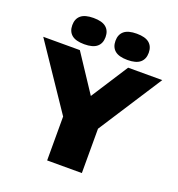

<svg xmlns="http://www.w3.org/2000/svg" viewBox="-196 -1101 1148 1237"><g transform="rotate(20 378.0 -482.5)"><path d="M786 -740 504 -304V0H266V-301L-30 -740H221L388.5 -486.5L552 -740ZM120 -875Q120 -918.5 147.8 -941.8Q175.5 -965 234 -965Q292.5 -965 320.2 -941.8Q348 -918.5 348 -875Q348 -831.5 320.2 -808.2Q292.5 -785 234 -785Q175.5 -785 147.8 -808.2Q120 -831.5 120 -875ZM416 -875Q416 -918.5 443.8 -941.8Q471.5 -965 530 -965Q588.5 -965 616.2 -941.8Q644 -918.5 644 -875Q644 -831.5 616.2 -808.2Q588.5 -785 530 -785Q471.5 -785 443.8 -808.2Q416 -831.5 416 -875Z"/></g></svg>

Font: Encode Sans Expanded Black
Style: Regular
Weight: 900
Width: 7
Designer: Multiple Designers
Foundry: Impallari Type
Version: Version 2.000